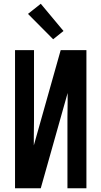

<svg xmlns="http://www.w3.org/2000/svg" viewBox="-20 -1002 540 1022"><path d="M60 0V-735H161V-441Q161 -400 161 -358.5Q161 -317 160 -276V-228L303 -735H440V0H339V-294Q339 -335 339 -376.5Q339 -418 340 -459V-507L197 0ZM263 -793 129 -928 197 -982 318 -837Z"/></svg>

Font: Iosevka Custom Semibold
Style: Regular
Weight: 600
Designer: Belleve Invis
Foundry: Belleve Invis
Version: Version 27.0.2; ttfautohint (v1.8.4)